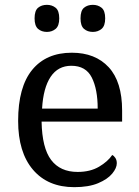

<svg xmlns="http://www.w3.org/2000/svg" viewBox="-20 -764 575 794"><path d="M287 10Q178 10 116.5 -62Q55 -134 55 -264Q55 -404 113 -475Q171 -546 277 -546Q374 -546 429.5 -486Q485 -426 485 -307V-261H152Q154 -152 191.5 -102.5Q229 -53 301 -53Q353 -53 389.5 -74.5Q426 -96 444 -123Q451 -120 457 -111Q463 -102 463 -89Q463 -69 444 -46Q425 -23 386 -6.5Q347 10 287 10ZM384 -315Q384 -395 359.5 -443.5Q335 -492 275 -492Q220 -492 189.5 -446.5Q159 -401 154 -315ZM364 -632Q342 -632 327.5 -644.5Q313 -657 313 -688Q313 -720 327.5 -732Q342 -744 364 -744Q385 -744 400 -732Q415 -720 415 -688Q415 -657 400 -644.5Q385 -632 364 -632ZM174 -632Q152 -632 137.5 -644.5Q123 -657 123 -688Q123 -720 137.5 -732Q152 -744 174 -744Q195 -744 210 -732Q225 -720 225 -688Q225 -657 210 -644.5Q195 -632 174 -632Z"/></svg>

Font: Noto Serif Bengali
Style: Regular
Weight: 400
Designer: Juan Bruce, Universal Thirst, Indian Type Foundry and the Monotype Design Team.
Foundry: Monotype Imaging Inc.
Version: Version 2.003